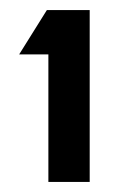

<svg xmlns="http://www.w3.org/2000/svg" viewBox="-20 -751 254 381"><path d="M18 -643 73 -731H158V-390H76V-643Z"/></svg>

Font: Do Hyeon
Style: Regular
Weight: 400
Version: Version 1.001